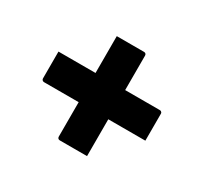

<svg xmlns="http://www.w3.org/2000/svg" viewBox="-105 -682 810 763"><g transform="rotate(30 300.0 -300.0)"><path d="M232 -536Q269 -536 297.5 -536Q326 -536 357 -536Q362 -536 365 -533Q368 -530 368 -525Q368 -449 368 -372Q368 -295 368 -218Q368 -141 368 -64Q335 -64 306 -64Q277 -64 243 -64Q238 -64 235 -67Q232 -70 232 -75Q232 -135 232 -196Q232 -257 232 -317.5Q232 -378 232 -438Q232 -466 232 -491.5Q232 -517 232 -536ZM62 -367H526Q531 -367 533 -365.5Q535 -364 536.5 -362Q538 -360 538 -356Q538 -325 538 -295Q538 -265 538 -233H74Q70 -233 67.5 -234.5Q65 -236 63.5 -238.5Q62 -241 62 -244Q62 -276 62 -306Q62 -336 62 -367Z"/></g></svg>

Font: Recursive
Style: Bold
Weight: 700
Version: Version 1.085